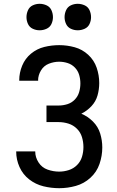

<svg xmlns="http://www.w3.org/2000/svg" viewBox="-20 -980 616 1008"><path d="M291 8Q335 8 378 -4Q421 -16 454.5 -46.5Q488 -77 502.5 -119.5Q517 -162 517 -206Q517 -243 506 -279Q495 -315 468 -342Q441 -369 407 -383Q437 -398 460 -422.5Q483 -447 492 -479Q501 -511 501 -544Q501 -585 487.5 -624.5Q474 -664 443 -692.5Q412 -721 372 -732Q332 -743 291 -743Q251 -743 212.5 -733.5Q174 -724 143 -698.5Q112 -673 96.5 -635.5Q81 -598 81 -559V-556H181Q180 -557 180 -558Q180 -585 195 -610Q210 -635 236.5 -645.5Q263 -656 291 -656Q313 -656 335 -649Q357 -642 373 -625.5Q389 -609 395.5 -587Q402 -565 402 -542Q402 -542 402 -542Q402 -542 402 -542Q402 -542 402 -542Q402 -542 402 -542Q402 -519 395.5 -496.5Q389 -474 372.5 -457Q356 -440 333.5 -433Q311 -426 288 -426H224V-339H288Q314 -339 339.5 -331Q365 -323 384 -304Q403 -285 410.5 -259.5Q418 -234 418 -208Q418 -182 410.5 -157Q403 -132 384.5 -113.5Q366 -95 341 -87Q316 -79 291 -79Q260 -79 230 -89.5Q200 -100 182.5 -127Q165 -154 165 -184V-185H65V-184Q65 -142 82.5 -103Q100 -64 133.5 -38Q167 -12 208 -2Q249 8 291 8ZM388 -821Q407 -821 424.5 -829Q442 -837 450 -854Q458 -871 458 -890Q458 -909 450 -926.5Q442 -944 424.5 -952Q407 -960 388 -960Q369 -960 352 -952Q335 -944 327 -926.5Q319 -909 319 -890Q319 -871 327 -854Q335 -837 352 -829Q369 -821 388 -821ZM188 -821Q207 -821 224.5 -829Q242 -837 250 -854Q258 -871 258 -890Q258 -909 250 -926.5Q242 -944 224.5 -952Q207 -960 188 -960Q169 -960 152 -952Q135 -944 127 -926.5Q119 -909 119 -890Q119 -871 127 -854Q135 -837 152 -829Q169 -821 188 -821Z"/></svg>

Font: Iosevka Sparkle Medium
Style: Regular
Weight: 500
Designer: Belleve Invis
Foundry: Belleve Invis
Version: Version 4.5.0; ttfautohint (v1.8.3)